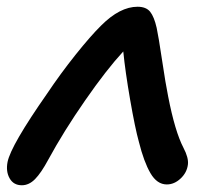

<svg xmlns="http://www.w3.org/2000/svg" viewBox="-31 -532 623 564"><path d="M33.2 12.2Q8.8 12.2 -2.7 -8.1Q-14.2 -28.3 -8.8 -56.2Q1 -105 107.9 -257.8Q146.5 -315.4 190.9 -371.1Q235.4 -426.8 266.1 -457Q321.3 -512.2 373 -512.2Q398.4 -512.2 410.2 -497.3Q421.9 -482.4 429.2 -450.2Q434.6 -425.3 445.1 -355Q455.6 -284.7 462.9 -249Q482.9 -146 507.8 -98.1Q523.4 -68.4 521 -48.8Q518.1 -24.9 499.5 -7.6Q481 9.8 459 9.8Q430.2 9.8 410.9 -23.4Q391.6 -56.6 377 -115.2Q365.7 -155.8 351.3 -239Q336.9 -322.3 331.1 -380.9Q281.2 -326.7 218.8 -236.6Q156.2 -146.5 110.8 -63Q89.8 -23.9 72 -5.9Q54.2 12.2 33.2 12.2Z"/></svg>

Font: Shantell Sans Normal
Style: Italic
Weight: 500
Italic angle: -11.31°
Designer: Stephen Nixon, Anya Danilova, Shantell Martin
Foundry: Arrow Type
Version: Version 1.006;[559af2be0]